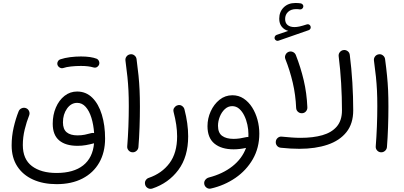

<svg xmlns="http://www.w3.org/2000/svg" viewBox="-20 -961 2642 1257"><path d="M356.4 -536.1Q353 -547.9 358.9 -558.8Q364.7 -569.8 377 -573.2Q402.8 -582 438.7 -586.7Q474.6 -591.3 509.8 -591.3Q575.2 -591.3 613.8 -576.2Q625.5 -569.8 629.2 -556.9Q632.8 -543.9 626 -532.7Q612.3 -513.2 591.8 -519.5Q560.1 -529.3 509.8 -529.3Q476.1 -529.3 445.1 -525.9Q414.1 -522.5 394 -515.6Q381.8 -512.2 371.1 -518.6Q360.4 -524.9 356.4 -536.1ZM56.2 -9.3Q56.2 -68.4 69.3 -126Q82.5 -183.6 102.1 -232.4Q107.9 -246.6 122.3 -252.4Q136.7 -258.3 150.4 -252.9Q164.1 -247.6 170.2 -233.6Q176.3 -219.7 170.9 -205.6Q154.3 -164.6 141.8 -113.5Q129.4 -62.5 129.4 -11.7Q129.4 81.5 189.2 126.5Q249 171.4 350.1 171.4Q461.9 171.4 524.7 121.6Q587.4 71.8 595.7 -22.9Q568.4 -15.6 542.5 -11Q516.6 -6.3 487.8 -6.3Q409.2 -6.3 367.2 -42Q325.2 -77.6 325.2 -150.9Q325.2 -209 345.7 -256.8Q366.2 -304.7 402.3 -333.3Q438.5 -361.8 484.9 -361.8Q543.5 -361.8 584.5 -321Q625.5 -280.3 646.7 -210.4Q668 -140.6 668 -54.2Q668 36.6 629.6 103.8Q591.3 170.9 520 207.8Q448.7 244.6 350.6 244.6Q262.7 244.6 196.3 214.6Q129.9 184.6 93 127.9Q56.2 71.3 56.2 -9.3ZM392.1 -160.2Q392.1 -115.2 416.5 -95Q440.9 -74.7 487.3 -74.7Q513.2 -74.7 534.9 -79.1Q556.6 -83.5 579.1 -89.8Q587.9 -91.8 596.2 -89.8Q592.3 -145 578.4 -189.9Q564.5 -234.9 541 -261.2Q517.6 -287.6 485.4 -287.6Q445.3 -287.6 418.7 -250Q392.1 -212.4 392.1 -160.2Z M801.3 -564.5Q799.3 -579.6 808.6 -591.6Q817.9 -603.5 833 -605.5Q847.7 -607.9 859.9 -598.4Q872.1 -588.9 874 -574.2Q882.3 -512.7 887 -465.3Q891.6 -418 893.8 -370.8Q896 -323.7 896 -262.7Q896 -197.8 893.6 -127.9Q891.1 -58.1 886.2 2.4Q884.8 17.1 873 27.1Q861.3 37.1 846.2 36.1Q831.1 34.7 821.3 23.2Q811.5 11.7 813 -3.4Q817.9 -63.5 820.6 -133.1Q823.2 -202.6 823.2 -266.1Q823.2 -324.2 821 -368.4Q818.8 -412.6 814.2 -458Q809.6 -503.4 801.3 -564.5Z M1139.2 -270.5Q1156.7 -277.3 1170.4 -268.3Q1184.1 -259.3 1187.5 -245.6Q1211.9 -151.9 1211.9 -68.4Q1211.9 65.4 1147.7 151.6Q1083.5 237.8 977.1 273.4Q960.9 278.3 947.8 270.5Q934.6 262.7 930.7 249.5Q925.8 232.4 933.6 220Q941.4 207.5 953.6 203.6Q1039.6 174.3 1089.6 107.4Q1139.6 40.5 1139.6 -68.4Q1139.6 -104.5 1133.8 -144.3Q1127.9 -184.1 1116.7 -227.1Q1112.3 -243.7 1120.4 -255.1Q1128.4 -266.6 1139.2 -270.5Z M1501.5 -337.4Q1542.5 -337.4 1575.2 -315.7Q1607.9 -293.9 1630.9 -257.6Q1653.8 -221.2 1665.8 -176.8Q1677.7 -132.3 1677.7 -86.4Q1677.7 6.8 1635.3 80.8Q1592.8 154.8 1520.8 204.1Q1448.7 253.4 1360.4 273.4Q1345.7 276.9 1333 268.1Q1320.3 259.3 1317.4 244.6Q1314.5 229.5 1323.5 217.3Q1332.5 205.1 1346.7 201.2Q1438 177.7 1501.5 127.7Q1564.9 77.6 1590.8 7.3Q1548.3 16.6 1509.3 16.6Q1429.7 16.6 1384 -20.8Q1338.4 -58.1 1338.4 -135.3Q1338.4 -185.5 1359.4 -231.9Q1380.4 -278.3 1417.2 -307.9Q1454.1 -337.4 1501.5 -337.4ZM1407.2 -137.7Q1407.2 -91.3 1434.3 -71.5Q1461.4 -51.8 1508.8 -51.8Q1529.3 -51.8 1550.3 -54.9Q1571.3 -58.1 1591.8 -63Q1598.6 -64.9 1606 -63.5Q1606.4 -73.7 1606.4 -84Q1606.4 -112.8 1599.6 -144.5Q1592.8 -176.3 1579.3 -203.9Q1565.9 -231.4 1546.1 -248.8Q1526.4 -266.1 1500 -266.1Q1472.7 -266.1 1451.7 -246.3Q1430.7 -226.6 1418.9 -196.8Q1407.2 -167 1407.2 -137.7Z M1778.3 -707Q1775.9 -713.9 1779.3 -721.7Q1782.7 -729.5 1790.5 -732.4L1867.2 -758.8Q1840.3 -766.1 1824.2 -786.6Q1808.1 -807.1 1808.1 -838.4Q1808.1 -883.3 1837.2 -912.4Q1866.2 -941.4 1914.1 -941.4Q1933.1 -941.4 1948.7 -939Q1956.5 -937.5 1961.7 -931.4Q1966.8 -925.3 1965.8 -918Q1965.3 -910.2 1958.7 -904.3Q1952.1 -898.4 1943.8 -899.4Q1939.5 -900.4 1931.6 -900.9Q1923.8 -901.4 1918.5 -901.4Q1885.7 -901.4 1866.2 -883.3Q1846.7 -865.2 1846.7 -836.4Q1846.7 -810.1 1863.3 -796.9Q1879.9 -783.7 1908.2 -783.7Q1922.9 -783.7 1941.7 -787.8Q1960.4 -792 1988.8 -801.3Q1997.1 -804.2 2004.4 -799.8Q2011.7 -795.4 2013.7 -787.1Q2015.6 -779.3 2012 -772.7Q2008.3 -766.1 2001.5 -763.7L1803.7 -694.8Q1795.9 -691.9 1788.6 -695.6Q1781.2 -699.2 1778.3 -707ZM1785.6 -33.2Q1786.6 -48.3 1798.3 -58.3Q1810.1 -68.4 1825.2 -66.4Q1859.9 -63 1890.1 -60.8Q1920.4 -58.6 1948.7 -58.6Q2029.8 -58.6 2090.6 -75.9Q2151.4 -93.3 2185.1 -132.8Q2218.8 -172.4 2218.8 -238.3Q2218.8 -324.2 2213.4 -416.3Q2208 -508.3 2197.3 -592.3Q2195.3 -607.9 2204.8 -619.6Q2214.4 -631.3 2229 -633.3Q2243.7 -635.3 2255.9 -626.2Q2268.1 -617.2 2270 -601.6Q2281.2 -513.2 2286.9 -420.2Q2292.5 -327.1 2292.5 -238.3Q2292.5 -151.9 2248.3 -96.2Q2204.1 -40.5 2124.8 -13.7Q2045.4 13.2 1939.9 13.2Q1911.1 13.2 1881.6 11.5Q1852.1 9.8 1818.8 6.3Q1803.2 4.9 1793.7 -6.6Q1784.2 -18.1 1785.6 -33.2ZM1848.1 -574.7Q1842.8 -588.9 1849.4 -602.5Q1856 -616.2 1869.6 -621.6Q1883.8 -627 1897.7 -620.6Q1911.6 -614.3 1917 -600.1Q1948.7 -519.5 1968.5 -435.3Q1988.3 -351.1 1992.2 -259.3Q1993.2 -244.1 1983.4 -232.4Q1973.6 -220.7 1958 -219.7Q1942.9 -218.8 1931.4 -228.5Q1919.9 -238.3 1918.9 -253.4Q1915.5 -338.9 1896.7 -419.4Q1877.9 -500 1848.1 -574.7Z M2428.2 -564.5Q2426.3 -579.6 2435.5 -591.6Q2444.8 -603.5 2460 -605.5Q2474.6 -607.9 2486.8 -598.4Q2499 -588.9 2501 -574.2Q2509.3 -512.7 2513.9 -465.3Q2518.6 -418 2520.8 -370.8Q2522.9 -323.7 2522.9 -262.7Q2522.9 -197.8 2520.5 -127.9Q2518.1 -58.1 2513.2 2.4Q2511.7 17.1 2500 27.1Q2488.3 37.1 2473.1 36.1Q2458 34.7 2448.2 23.2Q2438.5 11.7 2439.9 -3.4Q2444.8 -63.5 2447.5 -133.1Q2450.2 -202.6 2450.2 -266.1Q2450.2 -324.2 2448 -368.4Q2445.8 -412.6 2441.2 -458Q2436.5 -503.4 2428.2 -564.5Z"/></svg>

Font: Mikhak Regular
Style: Regular
Weight: 400
Designer: Amin Abedi
Version: Version 3.3